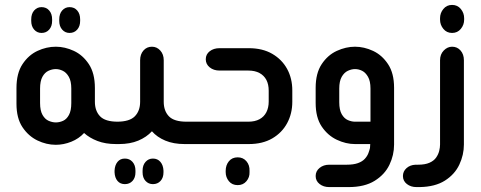

<svg xmlns="http://www.w3.org/2000/svg" viewBox="-20 -586 1958 781"><path d="M149 -452Q131 -452 119 -465.5Q107 -479 107 -501V-507Q107 -530 119 -543.5Q131 -557 149 -557Q168 -557 180 -543.5Q192 -530 192 -507V-501Q192 -479 180 -465.5Q168 -452 149 -452ZM263 -452Q245 -452 233 -465.5Q221 -479 221 -501V-507Q221 -530 233 -543.5Q245 -557 263 -557Q282 -557 294 -543.5Q306 -530 306 -507V-501Q306 -479 294 -465.5Q282 -452 263 -452ZM464 -91V0H452Q409 0 376.5 -12.5Q344 -25 322 -45Q301 -22 270 -9.5Q239 3 207 3Q169 3 132.5 -14.5Q96 -32 71.5 -68.5Q47 -105 47 -164V-228Q47 -288 71.5 -325Q96 -362 132.5 -379Q169 -396 207 -396Q244 -396 280.5 -379Q317 -362 341.5 -325Q366 -288 366 -228V-172Q366 -135 387 -113Q408 -91 459 -91ZM270 -167V-226Q270 -256 260 -273.5Q250 -291 235.5 -298Q221 -305 207 -305Q192 -305 177 -298Q162 -291 152.5 -273.5Q143 -256 143 -226V-167Q143 -136 153 -118.5Q163 -101 178 -94.5Q193 -88 207 -88Q222 -88 236.5 -94.5Q251 -101 260.5 -118.5Q270 -136 270 -167Z M744 -91V0H731Q686 0 652.5 -14Q619 -28 598 -52Q576 -28 542.5 -14Q509 0 464 0H452V-91H456Q507 -91 528.5 -113Q550 -135 550 -172V-341Q550 -365 563.5 -380.5Q577 -396 598 -396Q618 -396 632 -380.5Q646 -365 646 -341V-172Q646 -135 667 -113Q688 -91 739 -91ZM488 59Q507 59 519 72.5Q531 86 531 108V115Q531 137 519 150Q507 163 488 163Q469 163 458 150Q447 137 446 115V108Q447 86 458 72.5Q469 59 488 59ZM602 59Q621 59 632.5 72.5Q644 86 645 108V115Q645 137 633 150Q621 163 602 163Q584 163 572 150Q560 137 560 115V108Q560 86 572 72.5Q584 59 602 59Z M732 0V-91H990Q1017 -91 1035.5 -101Q1054 -111 1063.5 -129.5Q1073 -148 1073 -173V-217Q1073 -243 1063.5 -261Q1054 -279 1035.5 -289Q1017 -299 990 -299H873Q849 -299 833 -312Q817 -325 817 -345Q817 -365 833 -377.5Q849 -390 873 -390H992Q1048 -390 1087.5 -367Q1127 -344 1148 -305.5Q1169 -267 1169 -218V-172Q1169 -124 1148 -85Q1127 -46 1087.5 -23Q1048 0 992 0ZM947 167Q924 167 911 151Q898 135 898 114V109Q898 86 911 70Q924 54 947 54Q969 54 982.5 70Q996 86 995 109V114Q996 135 982.5 151Q969 167 947 167Z M1486 0H1424Q1387 0 1350 -17.5Q1313 -35 1288.5 -71.5Q1264 -108 1264 -167V-229Q1264 -288 1288.5 -325Q1313 -362 1350 -379Q1387 -396 1424 -396Q1461 -396 1497.5 -379Q1534 -362 1558.5 -325Q1583 -288 1583 -229V2Q1583 45 1564 84.5Q1545 124 1504 149.5Q1463 175 1398 175H1319Q1296 175 1280 162.5Q1264 150 1264 130Q1264 110 1280 97Q1296 84 1319 84H1390Q1418 84 1436 77.5Q1454 71 1464 60Q1474 49 1478.5 37Q1483 25 1485 16ZM1487 -91V-226Q1487 -256 1477 -273.5Q1467 -291 1453 -298Q1439 -305 1424 -305Q1410 -305 1395 -298Q1380 -291 1370 -273.5Q1360 -256 1360 -226V-170Q1360 -139 1370 -121.5Q1380 -104 1395 -97.5Q1410 -91 1424 -91Z M1819 -452Q1797 -452 1783.5 -468.5Q1770 -485 1770 -506V-512Q1770 -533 1783.5 -549.5Q1797 -566 1819 -566Q1841 -566 1854.5 -549.5Q1868 -533 1868 -512V-506Q1868 -485 1854.5 -468.5Q1841 -452 1819 -452ZM1687 175H1674Q1651 175 1635 162.5Q1619 150 1619 130Q1619 111 1633.5 98Q1648 85 1670 84H1680Q1709 84 1727 76Q1745 68 1754 55Q1763 42 1766.5 28Q1770 14 1770 2V-341Q1770 -365 1785 -380.5Q1800 -396 1819 -396Q1840 -396 1853.5 -380.5Q1867 -365 1867 -341V2Q1867 44 1848.5 83.5Q1830 123 1790 148.5Q1750 174 1687 175Z"/></svg>

Font: Beiruti SemiBold
Style: Regular
Weight: 600
Designer: Arlette Boutros
Foundry: Boutros
Version: Version 1.41